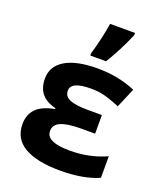

<svg xmlns="http://www.w3.org/2000/svg" viewBox="-147 -892 848 998"><g transform="rotate(20 277.5 -393.0)"><path d="M309.1 -445.8Q200.2 -445.8 200.2 -395Q200.2 -363.3 232.4 -349.6Q264.6 -335.9 335 -335.9H410.2V-232.9H328.1Q256.8 -232.4 220.7 -216.8Q184.6 -201.2 185.1 -166Q185.1 -105 315.9 -105Q425.8 -105 517.1 -147V-27.8Q433.1 9.8 304.2 9.8Q174.8 9.8 106.4 -30.3Q38.1 -70.3 38.1 -150.9Q38.1 -203.1 69.3 -235.8Q100.6 -268.6 170.9 -282.2V-287.1Q66.9 -311 66.9 -413.1Q66.9 -481.9 128.9 -519Q190.9 -556.2 307.1 -556.2Q423.3 -556.2 518.1 -515.1L472.2 -407.2Q414.1 -430.7 380.4 -438.5Q346.7 -446.3 309.1 -445.8ZM426.3 -795.9V-784.2Q388.2 -693.4 335 -606H248V-621.1Q256.8 -647.5 269.5 -701.2Q282.2 -754.9 288.1 -795.9Z"/></g></svg>

Font: OpenSans-Bold
Style: Bold
Weight: 700
Foundry: Ascender Corporation
Version: Version 1.10